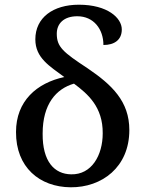

<svg xmlns="http://www.w3.org/2000/svg" viewBox="-20 -785 617 815"><path d="M280 10C412 11 529 -75 529 -233C529 -355 455 -425 352 -495C247 -564 221 -586 221 -642C221 -685 251 -716 308 -716C378 -716 419 -661 419 -594C466 -594 497 -616 497 -660C497 -709 436 -765 315 -765C205 -765 130 -710 130 -618C130 -539 191 -504 253 -458C136 -433 48 -356 48 -225C47 -75 148 9 280 10ZM282 -45C211 -46 160 -99 161 -218C161 -343 218 -408 294 -430C353 -386 417 -331 416 -219C416 -126 369 -43 282 -45Z"/></svg>

Font: Noto Serif Medium
Style: Regular
Weight: 500
Designer: Monotype Design Team
Foundry: Monotype Imaging Inc.
Version: Version 2.013